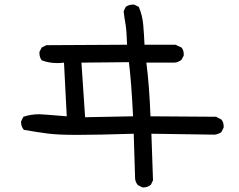

<svg xmlns="http://www.w3.org/2000/svg" viewBox="-20 -770 1040 837"><path d="M606 47H601L581 37Q571 25 569 10L563 -187Q406 -182 315 -182Q232 -182 186.5 -188Q141 -194 84 -204Q72 -218 72 -236V-241L82 -261Q114 -272 152 -272Q163 -272 271 -263L259 -497Q244 -495 230 -495Q193 -495 162 -507Q152 -520 152 -538V-544L162 -563L182 -573L534 -575Q532 -639 527 -666Q522 -693 519 -721L528 -740Q542 -750 559 -750H565L585 -740Q601 -703 604.5 -661Q608 -619 610 -575H745L771 -563Q781 -552 781 -534V-528L771 -509Q758 -499 741 -497H618Q631 -397 636 -263L922 -261L945 -249Q955 -237 955 -220V-214L945 -194Q932 -185 916 -183L640 -187L647 16L638 35Q624 47 606 47ZM351 -259 560 -263Q553 -409 542 -499L335 -497Z"/></svg>

Font: Xiaolai Mono SC
Style: Regular
Weight: 400
Monospace: yes
Designer: LXGW / Nozomi Seto
Version: Version 3.113;September 30, 2024